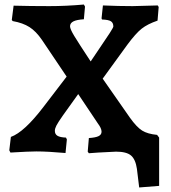

<svg xmlns="http://www.w3.org/2000/svg" viewBox="-20 -669 753 847"><path d="M584 76Q578 34 558 17Q538 0 492 0Q491 0 413 4L372 7L367 0L372 -60Q402 -62 415 -68.5Q428 -75 428 -88Q428 -103 412 -124L325 -254L257 -159Q236 -129 229 -115.5Q222 -102 222 -92Q222 -77 233.5 -70Q245 -63 271 -62L275 -54L269 6Q190 -1 140 -1Q109 -1 26 4L21 -6L28 -65Q87 -86 173 -199L274 -331L165 -493Q139 -531 110 -549.5Q81 -568 36 -576L32 -581L40 -644Q112 -642 198 -642Q271 -642 350 -649L355 -640L350 -584Q318 -582 303.5 -574.5Q289 -567 289 -553Q289 -541 307.5 -510.5Q326 -480 380 -398L411 -444Q448 -498 464 -523Q480 -548 480 -552Q480 -568 469.5 -575Q459 -582 430 -583L428 -588L434 -645Q503 -642 565 -642Q589 -642 676 -645L680 -638L675 -578Q631 -563 605 -542.5Q579 -522 542 -472L433 -322L553 -150Q583 -108 607 -93Q631 -78 673 -74L682 -62V151L594 158Z"/></svg>

Font: Alegreya
Style: Bold
Weight: 700
Designer: Juan Pablo del Peral
Foundry: Huerta Tipografica
Version: Version 2.008; ttfautohint (v1.8)